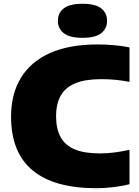

<svg xmlns="http://www.w3.org/2000/svg" viewBox="-20 -985 736 1015"><path d="M489.5 10Q378 10 293.8 -13.5Q209.5 -37 152.5 -84.2Q95.5 -131.5 67 -202.5Q38.5 -273.5 38.5 -368Q38.5 -488 90.5 -573.5Q142.5 -659 244.2 -704.5Q346 -750 496 -750Q540.5 -750 582.8 -746.2Q625 -742.5 664.5 -734.5V-552.5Q630 -559 593 -562.8Q556 -566.5 515.5 -566.5Q431 -566.5 378.2 -544.8Q325.5 -523 301 -479.5Q276.5 -436 276.5 -370Q276.5 -303.5 300.5 -260Q324.5 -216.5 375.5 -195.2Q426.5 -174 508 -174Q549 -174 589 -179.5Q629 -185 664.5 -193V-11Q627 -1.5 581 4.2Q535 10 489.5 10ZM416 -785Q348.5 -785 317.2 -809.5Q286 -834 286 -875Q286 -916.5 317.2 -940.8Q348.5 -965 416 -965Q484 -965 515 -940.8Q546 -916.5 546 -875Q546 -834 515 -809.5Q484 -785 416 -785Z"/></svg>

Font: Encode Sans SC SemiExpanded Black
Style: Regular
Weight: 900
Width: 6
Designer: Multiple Designers
Foundry: Impallari Type
Version: Version 3.002